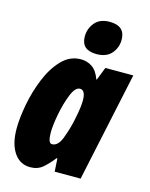

<svg xmlns="http://www.w3.org/2000/svg" viewBox="-118 -851 732 937"><g transform="rotate(15 248.5 -383.0)"><path d="M200 -126Q180 -126 180 -180Q180 -216 191 -273.5Q202 -331 220.5 -377Q239 -423 263 -423Q291 -423 291 -371Q291 -357 288.5 -335Q286 -313 276 -265Q267 -223 249 -174.5Q231 -126 200 -126ZM126 10Q164 10 189.5 -12Q215 -34 240 -66H244L248 0H379L497 -553H356L330 -487H328Q313 -529 287.5 -546Q262 -563 231 -563Q175 -563 134 -520Q93 -477 66.5 -412Q40 -347 27 -277.5Q14 -208 14 -155Q14 -79 44 -34.5Q74 10 126 10ZM296 -607Q346 -607 371.5 -636.5Q397 -666 397 -706Q397 -776 319 -776Q269 -776 244 -745.5Q219 -715 219 -676Q219 -607 296 -607Z"/></g></svg>

Font: Noto Sans Display Condensed Black
Style: Italic
Weight: 900
Width: 3
Italic angle: -192°
Designer: Monotype Design Team
Foundry: Monotype Imaging Inc.
Version: Version 1.900